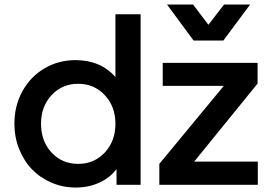

<svg xmlns="http://www.w3.org/2000/svg" viewBox="-20 -820 1181 852"><path d="M838.9 -640.1 721.2 -799.8H836.9L904.8 -710L974.1 -799.8H1089.8L971.2 -640.1ZM315.9 12.2Q258.3 12.2 207.8 -9.8Q157.2 -31.7 121.3 -69.3Q85.4 -106.9 64.7 -159.4Q43.9 -211.9 43.9 -271Q43.9 -350.1 79.3 -414.8Q114.7 -479.5 177 -516.4Q239.3 -553.2 314.9 -553.2Q426.3 -553.2 492.2 -478V-756.8H604V0H497.1V-69.8Q467.3 -30.3 419.7 -9Q372.1 12.2 315.9 12.2ZM687 0V-92.8L973.1 -439H702.1V-541H1123V-449.2L841.8 -103H1124V0ZM327.1 -92.8Q397.9 -92.8 445.1 -143.3Q492.2 -193.8 492.2 -271Q492.2 -347.2 445.1 -397.7Q397.9 -448.2 327.1 -448.2Q255.9 -448.2 209 -397.9Q162.1 -347.7 162.1 -271Q162.1 -193.4 208.7 -143.1Q255.4 -92.8 327.1 -92.8Z"/></svg>

Font: Plus Jakarta Sans SemiBold
Style: Regular
Weight: 600
Designer: Gumpita Rahayu
Foundry: Tokotype
Version: Version 2.006